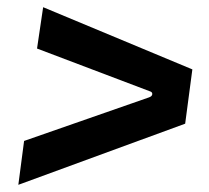

<svg xmlns="http://www.w3.org/2000/svg" viewBox="-20 -627 580 534"><path d="M31 -113 47 -235 394 -356Q403 -359 403.5 -365Q404 -371 397 -373L83 -492L100 -607L515 -434L495 -283Z"/></svg>

Font: Finlandica SemiBold
Style: Italic
Weight: 600
Italic angle: -8°
Designer: Niklas Ekholm, Juho Hiilivirta, Jaakko Suomalainen
Foundry: Helsinki Type Studio
Version: Version 1.063